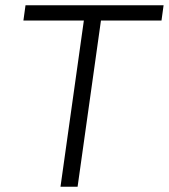

<svg xmlns="http://www.w3.org/2000/svg" viewBox="-20 -710 642 730"><path d="M372 -690 275 0H210L307 -690ZM602 -690 594 -632H69L77 -690Z"/></svg>

Font: Exo 2 Light
Style: Italic
Weight: 300
Italic angle: -8°
Designer: Natanael Gama
Foundry: Natanael Gama
Version: Version 2.010